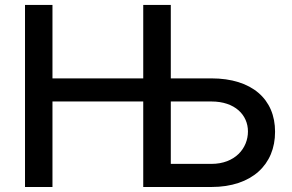

<svg xmlns="http://www.w3.org/2000/svg" viewBox="-20 -747 1166 767"><path d="M79.9 0H189.6V-341.6H552.2V0H824.6C986.5 0 1079.2 -90.2 1078.8 -220.5C1079.2 -350.5 986.5 -433.9 824.6 -433.9H662.3V-727.3H552.2V-433.9H189.6V-727.3H79.9ZM662.3 -92.3V-341.6H824.6C918.7 -341.6 970.5 -287.6 970.5 -221.9C970.5 -154.5 918.7 -92.3 824.6 -92.3Z"/></svg>

Font: Margiela Sans Medium
Style: Regular
Weight: 500
Designer: Stefan Endress, Andreas Faust
Version: Version 1.100;FEAKit 1.0